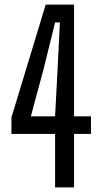

<svg xmlns="http://www.w3.org/2000/svg" viewBox="-20 -820 468 840"><path d="M221 0V-234H30V-306L180 -800H304V-311H378V-234H304V0ZM115 -311H221L232 -519L242 -722H221L171 -519Z"/></svg>

Font: Big Shoulders Display SemiBold
Style: Regular
Weight: 600
Designer: Patric King
Foundry: XO Type Co
Version: Version 1.000; ttfautohint (v1.8.2)